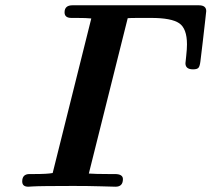

<svg xmlns="http://www.w3.org/2000/svg" viewBox="-20 -706 800 726"><path d="M64 -20Q64 -47.9 91.8 -47.9H108.9Q159.7 -47.9 179.2 -51.8L325.2 -636.2Q307.1 -638.2 270 -638.2H250Q224.1 -638.2 224.1 -659.2Q224.1 -686 253.9 -686H731.9Q759.8 -686 759.8 -664.1Q759.8 -661.1 755.9 -628.2Q752 -595.2 746.6 -547.1Q741.2 -499 737.8 -474.1Q735.8 -457 731 -450.4Q726.1 -443.8 710 -443.8Q681.2 -443.8 681.2 -466.8Q681.2 -467.8 684.1 -494.4Q687 -521 687 -538.1Q687 -598.1 657.5 -618.2Q627.9 -638.2 551.8 -638.2H508.8Q469.7 -638.2 462.9 -637.2L315.9 -49.8Q340.8 -47.9 390.1 -47.9H414.1Q444.8 -47.9 444.8 -28.8Q444.8 0 417 0Q409.2 0 361.1 -1.5Q313 -2.9 256.8 -2.9Q196.8 -2.9 157.5 -2.4Q118.2 -2 103 -1Q87.9 0 86.9 0Q64 0 64 -20Z"/></svg>

Font: CMU Serif
Style: BoldItalic
Weight: 700
Italic angle: -14.04°
Version: Version 0.7.0